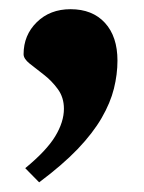

<svg xmlns="http://www.w3.org/2000/svg" viewBox="-20 -202 306 407"><path d="M33.5 154.5Q78.5 117.5 97 87Q115.5 56.5 115.5 28.5Q115.5 4.5 102.5 -13.2Q89.5 -31 72.5 -44Q55.5 -57 42.8 -67.2Q30 -77.5 30 -87Q30 -127.5 58 -155Q86 -182.5 129.5 -182.5Q176 -182.5 202.5 -153.5Q229 -124.5 229 -73.5Q229 -44.5 221.5 -14.2Q214 16 195.5 48Q177 80 144.8 113.8Q112.5 147.5 63 184.5Z"/></svg>

Font: Newsreader 36pt ExtraBold
Style: Regular
Weight: 800
Designer: Hugues Gentile
Foundry: Production Type
Version: Version 1.003